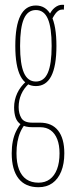

<svg xmlns="http://www.w3.org/2000/svg" viewBox="-20 -563 294 803"><path d="M141 220Q86 220 57.5 183.5Q29 147 29 78Q29 51 33.5 28Q38 5 47.5 -14.5Q57 -34 72 -52L86 -45Q73 -29 65 -10.5Q57 8 53 30Q49 52 49 78Q49 118 59.5 145.5Q70 173 90.5 187Q111 201 141 201Q169 201 188.5 186.5Q208 172 218.5 144.5Q229 117 229 78Q229 44 219.5 19.5Q210 -5 192 -18Q174 -31 148 -31H115Q86 -31 69 -41.5Q52 -52 45.5 -70.5Q39 -89 39 -114Q39 -145 52 -173Q65 -201 90 -223L101 -213Q80 -194 69 -169Q58 -144 58 -115Q58 -88 69.5 -69Q81 -50 115 -50H147Q197 -50 223 -17Q249 16 249 78Q249 122 236 154Q223 186 199 203Q175 220 141 220ZM130 -203Q87 -203 65.5 -245Q44 -287 44 -371Q44 -455 65.5 -497.5Q87 -540 130 -540Q173 -540 194.5 -497.5Q216 -455 216 -371Q216 -287 194.5 -245Q173 -203 130 -203ZM130 -222Q164 -222 180 -258.5Q196 -295 196 -371Q196 -448 180 -484.5Q164 -521 130 -521Q96 -521 80 -484.5Q64 -448 64 -371Q64 -295 80 -258.5Q96 -222 130 -222ZM196 -479 186 -499Q194 -519 209 -531Q224 -543 240 -543Q245 -543 246 -543Q247 -543 248 -542L247 -522Q246 -523 245 -523Q244 -523 240 -523Q228 -523 217.5 -512.5Q207 -502 196 -479Z"/></svg>

Font: Georama ExtraCondensed Thin
Style: Regular
Weight: 100
Width: 2
Designer: Jean-Baptiste Levee
Foundry: Production Type
Version: Version 1.001